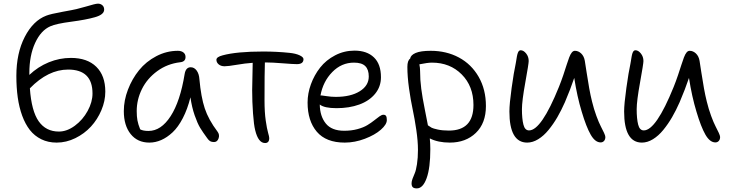

<svg xmlns="http://www.w3.org/2000/svg" viewBox="-20 -773 4010 1054"><path d="M291 9.8Q244.1 9.8 206.8 -8.5Q169.4 -26.9 144 -59.3Q118.7 -91.8 101.8 -137.9Q85 -184.1 77.4 -238.3Q69.8 -292.5 69.8 -356Q69.8 -481.4 116 -570.6Q162.1 -659.7 233.9 -687Q257.8 -696.3 321 -707.8Q384.3 -719.2 399.9 -723.1Q422.9 -728.5 450.4 -736.6Q478 -744.6 493.7 -748.8Q509.3 -752.9 518.1 -752.9Q531.7 -752.9 541.7 -744.4Q551.8 -735.8 551.8 -720.2Q551.8 -692.4 500 -678.2Q452.6 -664.6 370.8 -653.8Q289.1 -643.1 256.8 -628.9Q204.6 -606.4 172.9 -537.4Q141.1 -468.3 141.1 -372.1V-361.8Q188.5 -406.7 247.6 -430.9Q306.6 -455.1 369.1 -455.1Q459 -455.1 508.5 -406.5Q558.1 -357.9 558.1 -270Q558.1 -218.8 536.6 -168Q515.1 -117.2 479.2 -78.1Q443.4 -39.1 393.6 -14.6Q343.8 9.8 291 9.8ZM354 -391.1Q244.1 -391.1 144 -288.1Q152.8 -163.1 192.6 -106.9Q232.4 -50.8 303.2 -50.8Q347.7 -50.8 391.1 -83Q434.6 -115.2 461.2 -164.1Q487.8 -212.9 487.8 -259.8Q487.8 -391.1 354 -391.1Z M799.8 9.8Q734.9 9.8 697.3 -37.1Q659.7 -84 659.7 -163.1Q659.7 -221.7 682.4 -281Q705.1 -340.3 743.4 -387.7Q781.7 -435.1 838.1 -464.6Q894.5 -494.1 956.5 -494.1Q975.1 -494.1 986.8 -485.1Q998.5 -476.1 998.5 -460Q998.5 -434.1 968.8 -431.2Q898.4 -422.9 843.3 -382.6Q788.1 -342.3 759.3 -284.4Q730.5 -226.6 730.5 -163.1Q730.5 -133.8 734.4 -112.3Q738.3 -90.8 749.5 -63Q765.1 -54.2 795.4 -54.2Q864.3 -54.2 916.7 -135.3Q969.2 -216.3 993.7 -367.2Q1000 -403.8 1026.9 -403.8Q1046.4 -403.8 1059.6 -385.7Q1072.8 -367.7 1074.7 -337.9Q1083.5 -240.2 1104 -178.2Q1124.5 -116.2 1173.8 -50.8Q1187 -33.7 1179.9 -13.4Q1172.9 6.8 1154.8 6.8Q1141.6 6.8 1133.5 2Q1125.5 -2.9 1117.7 -14.2Q1093.3 -47.4 1078.6 -71.5Q1064 -95.7 1048.6 -139.9Q1033.2 -184.1 1025.4 -238.8Q1009.3 -173.8 983.6 -124.5Q958 -75.2 927.5 -46.6Q897 -18.1 865 -4.2Q833 9.8 799.8 9.8Z M1435.1 12.2Q1397.9 12.2 1380.9 -58.1Q1373.5 -86.9 1368.9 -150.9Q1364.3 -214.8 1364.3 -277.8Q1364.3 -314 1367.2 -428.2Q1325.2 -425.3 1278.6 -417.2Q1231.9 -409.2 1212.9 -409.2Q1192.9 -409.2 1180.4 -419.7Q1168 -430.2 1168 -444.8Q1168 -460.4 1202.1 -469.2Q1279.3 -490.2 1425.3 -490.2Q1498.5 -490.2 1568.8 -482.9Q1603 -479.5 1624.5 -469.5Q1646 -459.5 1646 -448.2Q1646 -420.9 1609.9 -420.9Q1589.8 -420.9 1532 -425.5Q1474.1 -430.2 1439.9 -430.2H1434.1Q1432.1 -376 1432.1 -222.2Q1432.1 -157.2 1438.7 -111.6Q1445.3 -65.9 1451.7 -44.2Q1458 -22.5 1458 -15.1Q1458 12.2 1435.1 12.2Z M1872.6 9.8Q1770 9.8 1719.2 -49.8Q1668.5 -109.4 1668.5 -210Q1668.5 -260.3 1686.8 -310.5Q1705.1 -360.8 1737.5 -402.1Q1770 -443.4 1819.6 -469.2Q1869.1 -495.1 1926.3 -495.1Q1994.1 -495.1 2032.7 -458Q2071.3 -420.9 2071.3 -349.1Q2071.3 -297.4 2039.3 -258.3Q2007.3 -219.2 1952.4 -199.2Q1897.5 -179.2 1827.6 -179.2Q1760.3 -179.2 1735.4 -199.2Q1736.3 -134.8 1768.6 -95Q1800.8 -55.2 1869.6 -55.2Q1909.2 -55.2 1942.4 -64.2Q1975.6 -73.2 1996.8 -86.2Q2018.1 -99.1 2034.2 -112.1Q2050.3 -125 2063 -134Q2075.7 -143.1 2084.5 -143.1Q2095.2 -143.1 2099.4 -136.2Q2103.5 -129.4 2103.5 -113.8Q2103.5 -89.8 2070.8 -61Q2038.1 -32.2 1982.9 -11.2Q1927.7 9.8 1872.6 9.8ZM1745.6 -249Q1749.5 -249 1773.7 -245.1Q1797.9 -241.2 1823.2 -241.2Q1905.3 -241.2 1954.8 -272Q2004.4 -302.7 2004.4 -353Q2004.4 -391.1 1985.1 -410.2Q1965.8 -429.2 1923.3 -429.2Q1854.5 -429.2 1804 -377.4Q1753.4 -325.7 1739.3 -249Z M2268.1 261.2Q2252.9 261.2 2246.1 254.9Q2239.3 248.5 2239.3 232.9Q2239.3 222.7 2244.6 208.3Q2250 193.8 2256.8 178.2Q2263.7 162.6 2269 128.4Q2274.4 94.2 2274.4 49.8Q2274.4 2.4 2265.4 -59.6Q2256.3 -121.6 2245.4 -172.6Q2234.4 -223.6 2225.3 -288.3Q2216.3 -353 2216.3 -405.8Q2216.3 -440.4 2231.4 -451.2Q2234.4 -470.7 2262 -482.4Q2289.6 -494.1 2344.2 -494.1Q2430.7 -494.1 2499.3 -457.3Q2567.9 -420.4 2607.7 -351.1Q2647.5 -281.7 2647.5 -190.9Q2647.5 -96.7 2592.3 -43.5Q2537.1 9.8 2449.2 9.8Q2384.3 9.8 2339.4 -13.2Q2342.3 15.1 2342.3 45.9Q2342.3 148.9 2322 205.1Q2301.8 261.2 2268.1 261.2ZM2286.1 -383.8Q2286.1 -334 2292.5 -285.9Q2298.8 -237.8 2312 -172.4Q2325.2 -106.9 2329.1 -85Q2341.3 -76.2 2349.6 -71.8Q2357.9 -67.4 2383.5 -61.8Q2409.2 -56.2 2444.3 -56.2Q2579.1 -56.2 2579.1 -196.8Q2579.1 -299.8 2514.6 -364.5Q2450.2 -429.2 2351.1 -429.2Q2327.6 -429.2 2282.2 -419.9Q2286.1 -400.4 2286.1 -383.8Z M2874 9.8Q2776.4 9.8 2776.4 -161.1Q2776.4 -202.1 2788.6 -290Q2800.8 -377.9 2811 -423.8Q2812 -429.7 2813.5 -438.2Q2814.9 -446.8 2815.7 -451.7Q2816.4 -456.5 2817.6 -463.1Q2818.8 -469.7 2819.8 -473.4Q2820.8 -477.1 2822.3 -481.4Q2823.7 -485.8 2825.2 -488.3Q2826.7 -490.7 2828.6 -492.9Q2830.6 -495.1 2833 -496.1Q2835.4 -497.1 2838.4 -497.1Q2854 -497.1 2868.2 -479.5Q2882.3 -461.9 2882.3 -438Q2882.3 -423.3 2863.8 -320.8Q2845.2 -218.3 2845.2 -173.8Q2845.2 -121.1 2853.3 -89.1Q2861.3 -57.1 2884.3 -57.1Q2951.7 -57.1 3048.3 -295.9Q3060.5 -326.2 3072.3 -360.8Q3084 -395.5 3090.6 -417Q3097.2 -438.5 3104.5 -457.5Q3111.8 -476.6 3119.4 -485.4Q3127 -494.1 3136.2 -494.1Q3154.8 -494.1 3170.4 -479.5Q3186 -464.8 3190.4 -439Q3192.4 -427.2 3200 -377.2Q3207.5 -327.1 3214.6 -288.1Q3221.7 -249 3230 -215.8Q3240.2 -173.8 3253.9 -136.7Q3267.6 -99.6 3278.1 -79.6Q3288.6 -59.6 3295.9 -43.7Q3303.2 -27.8 3303.2 -21Q3303.2 -7.3 3295.9 0.7Q3288.6 8.8 3277.3 8.8Q3247.1 8.8 3222.7 -33.7Q3198.2 -76.2 3173.3 -160.2Q3148.4 -241.7 3132.3 -345.2Q3111.3 -282.7 3081.1 -211.9Q3061.5 -167.5 3039.6 -129.6Q3017.6 -91.8 2991.2 -59.6Q2964.8 -27.3 2934.6 -8.8Q2904.3 9.8 2874 9.8Z M3503.9 9.8Q3406.2 9.8 3406.2 -161.1Q3406.2 -202.1 3418.5 -290Q3430.7 -377.9 3440.9 -423.8Q3441.9 -429.7 3443.4 -438.2Q3444.8 -446.8 3445.6 -451.7Q3446.3 -456.5 3447.5 -463.1Q3448.7 -469.7 3449.7 -473.4Q3450.7 -477.1 3452.1 -481.4Q3453.6 -485.8 3455.1 -488.3Q3456.5 -490.7 3458.5 -492.9Q3460.4 -495.1 3462.9 -496.1Q3465.3 -497.1 3468.3 -497.1Q3483.9 -497.1 3498 -479.5Q3512.2 -461.9 3512.2 -438Q3512.2 -423.3 3493.7 -320.8Q3475.1 -218.3 3475.1 -173.8Q3475.1 -121.1 3483.2 -89.1Q3491.2 -57.1 3514.2 -57.1Q3581.5 -57.1 3678.2 -295.9Q3690.4 -326.2 3702.1 -360.8Q3713.9 -395.5 3720.5 -417Q3727.1 -438.5 3734.4 -457.5Q3741.7 -476.6 3749.3 -485.4Q3756.8 -494.1 3766.1 -494.1Q3784.7 -494.1 3800.3 -479.5Q3815.9 -464.8 3820.3 -439Q3822.3 -427.2 3829.8 -377.2Q3837.4 -327.1 3844.5 -288.1Q3851.6 -249 3859.9 -215.8Q3870.1 -173.8 3883.8 -136.7Q3897.5 -99.6 3908 -79.6Q3918.5 -59.6 3925.8 -43.7Q3933.1 -27.8 3933.1 -21Q3933.1 -7.3 3925.8 0.7Q3918.5 8.8 3907.2 8.8Q3877 8.8 3852.5 -33.7Q3828.1 -76.2 3803.2 -160.2Q3778.3 -241.7 3762.2 -345.2Q3741.2 -282.7 3710.9 -211.9Q3691.4 -167.5 3669.4 -129.6Q3647.5 -91.8 3621.1 -59.6Q3594.7 -27.3 3564.5 -8.8Q3534.2 9.8 3503.9 9.8Z"/></svg>

Font: Shantell Sans Normal
Style: Regular
Weight: 300
Designer: Stephen Nixon, Anya Danilova, Shantell Martin
Foundry: Arrow Type
Version: Version 1.006;[559af2be0]